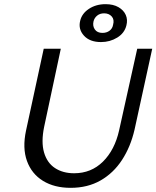

<svg xmlns="http://www.w3.org/2000/svg" viewBox="-20 -892 751 922"><path d="M319 10Q241 10 186.5 -23.5Q132 -57 109.5 -119Q87 -181 105 -265L190 -658H272L192 -283Q177 -210 191.5 -160Q206 -110 244 -85Q282 -60 336 -60Q418 -60 474.5 -116Q531 -172 552 -266L639 -658H711L626 -269Q607 -187 566 -124Q525 -61 463 -25.5Q401 10 319 10ZM465 -690Q411 -690 383 -721Q355 -752 365 -792Q373 -827 407 -849.5Q441 -872 487 -872Q524 -872 549 -857.5Q574 -843 584 -820Q594 -797 587 -770Q578 -733 543 -711.5Q508 -690 465 -690ZM472 -734Q492 -734 506 -744.5Q520 -755 523 -773Q530 -798 516.5 -813Q503 -828 480 -828Q460 -828 446.5 -817Q433 -806 429 -789Q424 -767 435.5 -750.5Q447 -734 472 -734Z"/></svg>

Font: Ysabeau Office Medium
Style: Italic
Weight: 500
Italic angle: -12°
Designer: Christian Thalmann (Catharsis Fonts)
Version: Version 2.001;gftools[0.9.30]; featfreeze: tnum,lnum,ss02